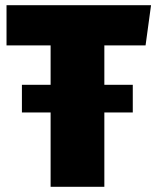

<svg xmlns="http://www.w3.org/2000/svg" viewBox="-20 -716 599 736"><path d="M538 -542H380V-391H489V-285H380V0H174V-285H64V-391H174V-542H5V-696H559Z"/></svg>

Font: Fira Sans Black
Style: Regular
Weight: 900
Designer: Carrois Corporate & Edenspiekermann AG
Foundry: Carrois Corporate GbR & Edenspiekermann AG
Version: Version 4.203